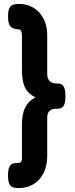

<svg xmlns="http://www.w3.org/2000/svg" viewBox="-20 -791 384 980"><path d="M75 169Q61 169 48.5 166Q36 163 28.5 149.5Q21 136 21 104Q21 73 28.5 59.5Q36 46 49 43Q62 40 76 40Q82 40 85.5 37.5Q89 35 90.5 29Q92 23 92 14V-151Q92 -180 96 -202.5Q100 -225 108.5 -242Q117 -259 130 -272Q143 -285 161 -294Q143 -303 130 -314.5Q117 -326 108.5 -342.5Q100 -359 96 -382Q92 -405 92 -437V-603Q92 -619 90 -627Q88 -635 84.5 -638Q81 -641 75 -641Q61 -642 48.5 -646Q36 -650 28.5 -663.5Q21 -677 21 -707Q21 -737 28.5 -750.5Q36 -764 48.5 -767.5Q61 -771 76 -771Q109 -771 135 -759.5Q161 -748 180.5 -727Q200 -706 210.5 -676.5Q221 -647 221 -611V-413Q221 -398 225.5 -388.5Q230 -379 237 -374Q244 -369 252.5 -367Q261 -365 270 -365H274Q285 -365 294 -360.5Q303 -356 308.5 -342Q314 -328 314 -300Q314 -266 305 -251Q296 -236 273 -236H267Q258 -236 250 -234Q242 -232 235 -227Q228 -222 224.5 -212.5Q221 -203 221 -188V4Q221 42 210.5 72.5Q200 103 180.5 124.5Q161 146 134.5 157.5Q108 169 75 169Z"/></svg>

Font: Fredoka SemiCondensed SemiBold
Style: Regular
Weight: 600
Width: 4
Designer: Ben Nathan
Foundry: Milena B. Brandão, Ben Nathan
Version: Version 2.001